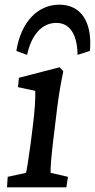

<svg xmlns="http://www.w3.org/2000/svg" viewBox="-20 -802 407 822"><path d="M10 0H264L271 -45L197 -62C195 -74 199 -125 207 -194L225 -342C233 -405 241 -448 251 -497L235 -514L61 -469L57 -429L131 -413C132 -382 129 -328 121 -266L111 -186C99 -99 94 -70 91 -62L13 -45ZM50 -584 96 -567C115 -656 162 -704 221 -704C278 -704 311 -656 312 -567L365 -584C376 -709 326 -782 234 -782C142 -782 70 -709 50 -584Z"/></svg>

Font: TPK Tissa Web Medium
Style: Italic
Weight: 500
Italic angle: -7°
Designer: Jacques Le Bailly, Suppakit Chalermlarp | Katatrad Co.,Ltd.
Foundry: Jacques Le Bailly, Cadson Demak Co.,Ltd.
Version: Version 5.000;Glyphs 3.1.2 (3151)